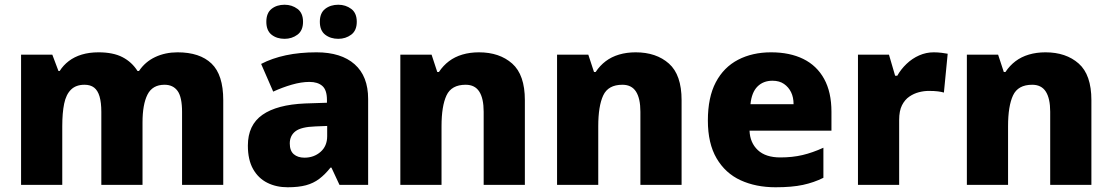

<svg xmlns="http://www.w3.org/2000/svg" viewBox="-20 -781 4697 811"><path d="M730 -560Q824 -560 873.5 -512.5Q923 -465 923 -358V0H749V-308Q749 -371 730 -397Q711 -423 675 -423Q624 -423 603 -381.5Q582 -340 582 -264V0H408V-308Q408 -348 400.5 -373.5Q393 -399 377.5 -411Q362 -423 337 -423Q301 -423 280 -402.5Q259 -382 251 -343Q243 -304 243 -248V0H69V-550H201L227 -481H232Q247 -505 270.5 -523Q294 -541 325.5 -550.5Q357 -560 396 -560Q458 -560 497.5 -539.5Q537 -519 561 -481H567Q593 -520 635.5 -540Q678 -560 730 -560Z M1317 -560Q1421 -560 1478 -509.5Q1535 -459 1535 -363V0H1414L1380 -73H1376Q1353 -44 1328.5 -25.5Q1304 -7 1272.5 1.5Q1241 10 1195 10Q1147 10 1109 -9Q1071 -28 1049 -67Q1027 -106 1027 -166Q1027 -253 1088.5 -296Q1150 -339 1269 -344L1361 -347V-359Q1361 -401 1341.5 -418Q1322 -435 1287 -435Q1253 -435 1213 -423.5Q1173 -412 1134 -394L1083 -511Q1129 -535 1187.5 -547.5Q1246 -560 1317 -560ZM1312 -247Q1252 -245 1228 -226.5Q1204 -208 1204 -175Q1204 -144 1221 -129.5Q1238 -115 1266 -115Q1306 -115 1334 -139.5Q1362 -164 1362 -206V-249ZM1105 -689Q1105 -726 1127 -743.5Q1149 -761 1182 -761Q1213 -761 1236.5 -743.5Q1260 -726 1260 -689Q1260 -652 1236.5 -634.5Q1213 -617 1182 -617Q1149 -617 1127 -634.5Q1105 -652 1105 -689ZM1331 -689Q1331 -726 1353.5 -743.5Q1376 -761 1409 -761Q1440 -761 1463.5 -743.5Q1487 -726 1487 -689Q1487 -652 1463.5 -634.5Q1440 -617 1409 -617Q1376 -617 1353.5 -634.5Q1331 -652 1331 -689Z M2003 -560Q2090 -560 2143.5 -512.5Q2197 -465 2197 -358V0H2023V-309Q2023 -365 2004.5 -394Q1986 -423 1947 -423Q1887 -423 1866 -378Q1845 -333 1845 -248V0H1671V-550H1803L1827 -477H1834Q1852 -504 1876.5 -522.5Q1901 -541 1933 -550.5Q1965 -560 2003 -560Z M2665 -560Q2752 -560 2805.5 -512.5Q2859 -465 2859 -358V0H2685V-309Q2685 -365 2666.5 -394Q2648 -423 2609 -423Q2549 -423 2528 -378Q2507 -333 2507 -248V0H2333V-550H2465L2489 -477H2496Q2514 -504 2538.5 -522.5Q2563 -541 2595 -550.5Q2627 -560 2665 -560Z M3237 -560Q3316 -560 3373 -532Q3430 -504 3461 -448Q3492 -392 3492 -309V-229H3146Q3148 -178 3181 -147Q3214 -116 3276 -116Q3327 -116 3369.5 -126Q3412 -136 3458 -157V-30Q3418 -10 3371.5 0Q3325 10 3256 10Q3173 10 3108.5 -19.5Q3044 -49 3007 -112Q2970 -175 2970 -272Q2970 -370 3003.5 -433.5Q3037 -497 3097.5 -528.5Q3158 -560 3237 -560ZM3243 -440Q3204 -440 3179.5 -415.5Q3155 -391 3150 -341H3332Q3332 -370 3321.5 -391.5Q3311 -413 3291.5 -426.5Q3272 -440 3243 -440Z M3924 -560Q3940 -560 3957 -558Q3974 -556 3983 -554L3967 -390Q3957 -393 3942 -395Q3927 -397 3903 -397Q3883 -397 3861.5 -391.5Q3840 -386 3821 -373Q3802 -360 3790 -336.5Q3778 -313 3778 -274V0H3604V-550H3735L3761 -461H3770Q3785 -488 3809 -511Q3833 -534 3862.5 -547Q3892 -560 3924 -560Z M4396 -560Q4483 -560 4536.5 -512.5Q4590 -465 4590 -358V0H4416V-309Q4416 -365 4397.5 -394Q4379 -423 4340 -423Q4280 -423 4259 -378Q4238 -333 4238 -248V0H4064V-550H4196L4220 -477H4227Q4245 -504 4269.5 -522.5Q4294 -541 4326 -550.5Q4358 -560 4396 -560Z"/></svg>

Font: Noto Sans Oriya ExtraBold
Style: Regular
Weight: 800
Version: Version 2.003